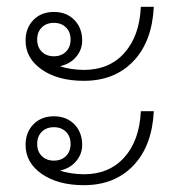

<svg xmlns="http://www.w3.org/2000/svg" viewBox="-20 -578 559 563"><path d="M55 -459Q55 -496 78 -519.5Q101 -543 138 -543Q175 -543 198 -519.5Q221 -496 221 -459Q221 -432 203 -411Q185 -390 156 -384Q169 -379 188.5 -376Q208 -373 226 -373Q300 -373 344.5 -422.5Q389 -472 393 -558H431Q426 -456 371 -398.5Q316 -341 226 -341Q150 -341 102.5 -374Q55 -407 55 -459ZM187 -462Q187 -484 173.5 -497.5Q160 -511 138 -511Q116 -511 102.5 -497.5Q89 -484 89 -462Q89 -440 102.5 -426.5Q116 -413 138 -413Q160 -413 173.5 -426.5Q187 -440 187 -462ZM55 -153Q55 -190 78 -213.5Q101 -237 138 -237Q175 -237 198 -213.5Q221 -190 221 -153Q221 -126 203 -105Q185 -84 156 -78Q169 -73 188.5 -70Q208 -67 226 -67Q300 -67 344.5 -116.5Q389 -166 393 -252H431Q426 -150 371 -92.5Q316 -35 226 -35Q150 -35 102.5 -68Q55 -101 55 -153ZM187 -156Q187 -178 173.5 -191.5Q160 -205 138 -205Q116 -205 102.5 -191.5Q89 -178 89 -156Q89 -134 102.5 -120.5Q116 -107 138 -107Q160 -107 173.5 -120.5Q187 -134 187 -156Z"/></svg>

Font: Sarabun Thin
Style: Regular
Weight: 250
Designer: Suppakit Chalermlarp | Katatrad Co.,Ltd.
Foundry: Cadson Demak Co.,Ltd.
Version: Version 1.000; ttfautohint (v1.6)